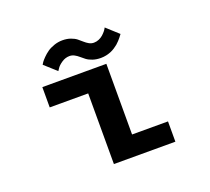

<svg xmlns="http://www.w3.org/2000/svg" viewBox="-118 -842 1087 992"><g transform="rotate(-20 425.0 -346.0)"><path d="M472.5 -538Q447.5 -538 427.8 -544.8Q408 -551.5 395.5 -561Q383 -570.5 372.2 -580Q361.5 -589.5 349 -596.2Q336.5 -603 322.5 -603Q299.5 -603 279.5 -589.5Q259.5 -576 251 -563L242 -549.5L177 -608Q179 -612.5 184.8 -620.5Q190.5 -628.5 203.2 -641.5Q216 -654.5 231 -665.2Q246 -676 268.8 -684Q291.5 -692 315.5 -692Q340.5 -692 360.2 -685Q380 -678 392.5 -668Q405 -658 415.8 -648.2Q426.5 -638.5 439 -631.5Q451.5 -624.5 465.5 -624.5Q480 -624.5 493.2 -630.2Q506.5 -636 515.5 -644Q524.5 -652 531.2 -660Q538 -668 541 -674L544 -679.5L609.5 -620Q609 -619.5 604.8 -613.8Q600.5 -608 596.5 -603Q592.5 -598 585 -589.8Q577.5 -581.5 569.8 -575Q562 -568.5 551 -561.2Q540 -554 528.5 -549.2Q517 -544.5 502.5 -541.2Q488 -538 472.5 -538ZM488 -111.5H685.5V0H347.5V-388.5H136V-500H488Z"/></g></svg>

Font: League Mono Wide SemiBold
Style: Regular
Weight: 600
Width: 8
Designer: Tyler Finck
Foundry: The League of Moveable Type / Tyler Finck
Version: Version 2.210